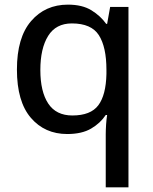

<svg xmlns="http://www.w3.org/2000/svg" viewBox="-20 -568 658 828"><path d="M436 11Q436 -7 437.5 -30.5Q439 -54 442 -72H436Q413 -37 373 -13.5Q333 10 270 10Q173 10 113 -60Q53 -130 53 -268Q53 -406 114 -477Q175 -548 273 -548Q335 -548 374.5 -523.5Q414 -499 438 -465H442L455 -538H534V240H436ZM292 -70Q371 -70 404 -114Q437 -158 439 -249V-267Q439 -365 406.5 -416Q374 -467 290 -467Q221 -467 187.5 -413Q154 -359 154 -266Q154 -173 188 -121.5Q222 -70 292 -70Z"/></svg>

Font: Noto Sans Kayah Li Medium
Style: Regular
Weight: 500
Designer: Monotype Design Team, Sérgio Martins
Foundry: Monotype Imaging Inc.
Version: Version 2.002; ttfautohint (v1.8.4.7-5d5b)